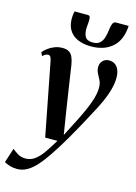

<svg xmlns="http://www.w3.org/2000/svg" viewBox="-186 -835 816 1156"><g transform="rotate(15 222.0 -257.0)"><path d="M67.5 -433.5Q64 -452 58.5 -459.2Q53 -466.5 44.5 -466.5Q35.5 -466.5 27.5 -462Q19.5 -457.5 10 -449L0 -471Q11.5 -485 29 -498Q46.5 -511 69 -519.8Q91.5 -528.5 117.5 -528.5Q143 -528.5 158.5 -518.8Q174 -509 182 -490Q190 -471 194.5 -444.5Q199.5 -411 205.5 -371Q211.5 -331 218 -288Q224.5 -245 231 -203Q237.5 -161 243.5 -123.5L259.5 -24L310 -122.5Q332 -165.5 347.2 -199.5Q362.5 -233.5 372.2 -261Q382 -288.5 386.5 -311.2Q391 -334 391 -353.5Q391 -379.5 381.5 -398.5Q372 -417.5 362.8 -434.8Q353.5 -452 353.5 -473Q353.5 -497.5 369 -513Q384.5 -528.5 407.5 -528.5Q432 -528.5 447.2 -516.2Q462.5 -504 469.8 -484Q477 -464 477 -439.5Q477 -403.5 466 -363.5Q455 -323.5 435.5 -280.8Q416 -238 390.5 -192.5Q375.5 -163.5 359.5 -134.2Q343.5 -105 327 -75.2Q310.5 -45.5 293 -15.5Q275.5 14.5 256.8 44.8Q238 75 217.5 105.5Q189 148.5 161 180.2Q133 212 103.2 229.2Q73.5 246.5 40 246.5Q15 246.5 -4.2 240.5Q-23.5 234.5 -40.5 225.5L-11 135Q0 144 21.5 158.2Q43 172.5 72.5 172.5Q105.5 172.5 131.2 153.2Q157 134 181 99.5Q205 65 232 20H155.5ZM212 -759.5Q225 -759.5 227.2 -748.5Q229.5 -737.5 228 -719.5Q227.5 -713 226.8 -703.5Q226 -694 225.5 -687.5Q223 -651 235 -629Q247 -607 283 -607Q311 -607 326.5 -620.2Q342 -633.5 349.2 -657.2Q356.5 -681 360 -713Q362 -732.5 368.2 -746Q374.5 -759.5 388 -759.5H466.5Q466.5 -754.5 466.2 -748.5Q466 -742.5 464 -731.5Q453.5 -658.5 404.5 -620Q355.5 -581.5 279 -581.5Q229.5 -581.5 193.5 -598Q157.5 -614.5 139.5 -647.2Q121.5 -680 125 -728.5Q125.5 -736.5 126.8 -744.2Q128 -752 130 -759.5Z"/></g></svg>

Font: Merriweather 120pt SemiBold
Style: Italic
Weight: 600
Italic angle: -7.8°
Version: Version 2.101